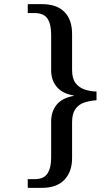

<svg xmlns="http://www.w3.org/2000/svg" viewBox="-20 -780 508 927"><path d="M114 127V85H147Q191 85 209 58Q227 31 227 -20V-193Q227 -242 253.5 -274.5Q280 -307 336 -317V-319Q282 -328 254.5 -360Q227 -392 227 -441V-612Q227 -664 209 -690.5Q191 -717 146 -717H114V-760H183Q254 -760 291 -722.5Q328 -685 328 -617V-443Q328 -402 344 -380Q360 -358 387 -348.5Q414 -339 446 -338V-296Q414 -294 387 -285Q360 -276 344 -253.5Q328 -231 328 -190V-16Q328 49 291 88Q254 127 183 127Z"/></svg>

Font: Noto Serif Bengali Medium
Style: Regular
Weight: 500
Designer: Juan Bruce, Universal Thirst, Indian Type Foundry and the Monotype Design Team.
Foundry: Monotype Imaging Inc.
Version: Version 2.003; ttfautohint (v1.8.4.7-5d5b)